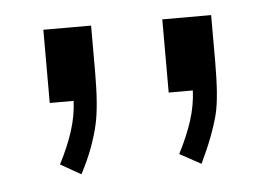

<svg xmlns="http://www.w3.org/2000/svg" viewBox="-32 -724 457 329"><g transform="rotate(-5 196.5 -560.0)"><path d="M341.3 -607.4Q341.3 -576.7 339.6 -553.7Q337.9 -530.8 334 -515.1Q329.6 -498 321.8 -477.5Q314 -457 302.7 -433.6L266.1 -453.6Q281.2 -482.9 289.6 -509Q297.9 -535.2 298.8 -560.1H257.3V-686H341.3ZM134.8 -607.4Q134.8 -546.4 127.4 -515.1Q123.5 -498 116 -477.5Q108.4 -457 96.2 -433.6L61 -453.6Q76.2 -482.9 84.5 -509Q92.8 -535.2 93.8 -560.1H52.7V-686H134.8Z"/></g></svg>

Font: Kawthoolei
Style: Regular
Weight: 400
Designer: Moe Zed
Foundry: Moe Zed
Version: Version 1.000;July 10, 2024;FontCreator 14.0.0.2901 32-bit